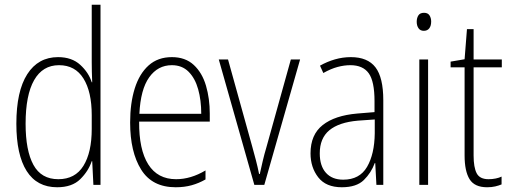

<svg xmlns="http://www.w3.org/2000/svg" viewBox="-20 -780 2156 810"><path d="M221 10Q136 10 92.5 -58.5Q49 -127 49 -258Q49 -395 95 -467Q141 -539 225 -539Q283 -539 318.5 -506.5Q354 -474 367 -433H369Q368 -456 367.5 -476.5Q367 -497 367 -517V-760H404V0H374L369 -100H367Q353 -58 318.5 -24Q284 10 221 10ZM226 -24Q297 -24 332 -80.5Q367 -137 367 -236V-294Q367 -393 332 -449Q297 -505 229 -505Q160 -505 124 -442Q88 -379 88 -258Q88 -145 121 -84.5Q154 -24 226 -24Z M705 -539Q762 -539 797.5 -506Q833 -473 849 -418.5Q865 -364 865 -300V-267H567Q566 -149 605.5 -86.5Q645 -24 723 -24Q785 -24 847 -61V-23Q819 -7 788.5 1.5Q758 10 721 10Q622 10 575.5 -64.5Q529 -139 529 -263Q529 -345 548.5 -407Q568 -469 607 -504Q646 -539 705 -539ZM705 -505Q646 -505 609.5 -454Q573 -403 568 -300H829Q829 -357 816 -403.5Q803 -450 775.5 -477.5Q748 -505 705 -505Z M1053 0 903 -529H942L1044 -162Q1052 -133 1059.5 -104.5Q1067 -76 1073 -46H1076Q1082 -73 1088.5 -101Q1095 -129 1104 -159L1207 -529H1246L1095 0Z M1460 -539Q1531 -539 1564 -496Q1597 -453 1597 -357V0H1568L1563 -92H1561Q1546 -51 1515 -20.5Q1484 10 1422 10Q1355 10 1322.5 -32Q1290 -74 1290 -133Q1290 -212 1341.5 -252.5Q1393 -293 1487 -301L1560 -307V-353Q1560 -437 1535.5 -471Q1511 -505 1458 -505Q1432 -505 1404 -497.5Q1376 -490 1344 -472L1330 -503Q1360 -520 1393 -529.5Q1426 -539 1460 -539ZM1490 -271Q1410 -264 1369.5 -230.5Q1329 -197 1329 -133Q1329 -80 1355 -51Q1381 -22 1428 -22Q1497 -22 1528.5 -76Q1560 -130 1561 -218V-276Z M1769 -726Q1785 -726 1792 -715Q1799 -704 1799 -689Q1799 -671 1791 -660.5Q1783 -650 1768 -650Q1753 -650 1745.5 -661Q1738 -672 1738 -688Q1738 -704 1745 -715Q1752 -726 1769 -726ZM1786 -529V0H1749V-529Z M2041 -24Q2057 -24 2071.5 -27Q2086 -30 2096 -35V-2Q2084 3 2069 6.5Q2054 10 2035 10Q1982 10 1961 -24Q1940 -58 1940 -124V-496H1881V-520L1940 -530L1950 -657H1978V-529H2097V-496H1978V-124Q1978 -74 1991 -49Q2004 -24 2041 -24Z"/></svg>

Font: Noto Sans Lao Condensed ExtraLight
Style: Regular
Weight: 200
Width: 3
Designer: Monotype Design Team
Foundry: Monotype Imaging Inc.
Version: Version 2.003; ttfautohint (v1.8.4.7-5d5b)